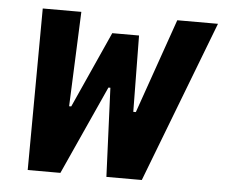

<svg xmlns="http://www.w3.org/2000/svg" viewBox="-44 -583 739 632"><g transform="rotate(5 326.0 -267.0)"><path d="M72.5 -534 69.5 0H177.5L310.5 -293.5H317L329.5 0H446.5L651.5 -534H517L407.5 -221H399L396 -473H307.5L194 -221H187L200 -534Z"/></g></svg>

Font: Monaspace Neon
Style: Bold Italic
Weight: 700
Italic angle: -11°
Designer: Riley Cran & the Lettermatic Team
Foundry: Lettermatic
Version: Version 1.200 (Monaspace Neon)